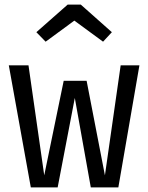

<svg xmlns="http://www.w3.org/2000/svg" viewBox="-20 -809 640 829"><path d="M177 -629 137 -670 272 -789H329L463 -670L425 -629L301 -720ZM491 0H372L303 -386L229 0H113L18 -527H103L171 -52L255 -460H354L433 -52L501 -527H582Z"/></svg>

Font: Fira Mono
Style: Regular
Weight: 400
Designer: Carrois Corporate & Edenspiekermann AG
Foundry: Carrois Corporate GbR & Edenspiekermann AG
Version: Version 3.206;PS 003.206;hotconv 1.0.70;makeotf.lib2.5.58329